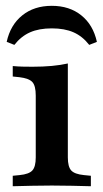

<svg xmlns="http://www.w3.org/2000/svg" viewBox="-20 -646 356 666"><path d="M104 -208.1V-314.5Q104 -348.4 92.3 -361.3Q80.6 -374.2 47.6 -378.2L24.2 -380.6V-416.9Q41.9 -415.3 57.7 -414.9Q73.4 -414.5 92.7 -414.5Q129 -414.5 159.7 -417.3Q190.3 -420.2 215.3 -425.8V-416.9V-208.1ZM159.7 -2.4Q121.8 -2.4 90.3 -1.6Q58.9 -0.8 24.2 0V-36.3L48.4 -38.7Q80.6 -41.9 92.3 -54.8Q104 -67.7 104 -100V-208.1H215.3V-100Q215.3 -67.7 227 -54.8Q238.7 -41.9 271 -38.7L295.2 -36.3V0Q261.3 -0.8 229.8 -1.6Q198.4 -2.4 159.7 -2.4ZM159.7 -625.8Q221 -625.8 262.1 -592.7Q303.2 -559.7 316.1 -500.8L289.5 -490.3Q266.1 -520.2 235.1 -533.9Q204 -547.6 159.7 -547.6Q115.3 -547.6 84.3 -533.9Q53.2 -520.2 29.8 -490.3L3.2 -500.8Q16.1 -559.7 57.3 -592.7Q98.4 -625.8 159.7 -625.8Z"/></svg>

Font: Playfair 9pt
Style: Bold
Weight: 700
Designer: Claus Eggers Sørensen
Foundry: Claus Eggers Sørensen
Version: Version 2.203